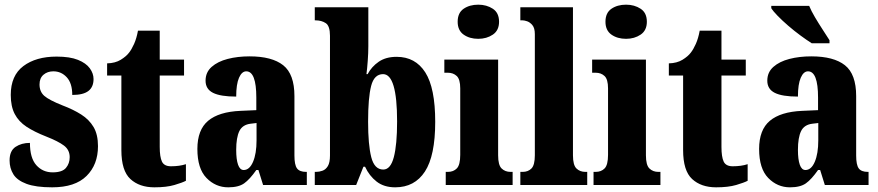

<svg xmlns="http://www.w3.org/2000/svg" viewBox="-20 -791 3755 821"><path d="M203 10Q133 10 93 -5Q53 -20 37 -46Q21 -72 21 -105Q21 -146 46.5 -163Q72 -180 108 -180Q108 -115 135.5 -84.5Q163 -54 205 -54Q246 -54 262 -73Q278 -92 278 -119Q278 -150 253.5 -168.5Q229 -187 178 -207Q127 -227 93.5 -249Q60 -271 43 -303.5Q26 -336 26 -385Q26 -468 80 -508.5Q134 -549 222 -549Q279 -549 313.5 -535Q348 -521 364 -499Q380 -477 380 -453Q380 -419 358 -402Q336 -385 289 -385Q289 -435 265.5 -460.5Q242 -486 208 -486Q183 -486 166 -471.5Q149 -457 149 -430Q149 -399 169.5 -381Q190 -363 248 -340Q293 -323 327 -301.5Q361 -280 380 -248Q399 -216 399 -166Q399 -87 350 -38.5Q301 10 203 10Z M640 10Q576 10 537.5 -25.5Q499 -61 499 -149V-468H438V-520Q473 -521 496.5 -535.5Q520 -550 532 -566Q543 -580 553.5 -603.5Q564 -627 570 -660H663V-536H767V-468H663V-163Q663 -120 672.5 -100Q682 -80 711 -80Q748 -80 775 -89V-18Q760 -10 726 0Q692 10 640 10Z M956 10Q902 10 863 -30Q824 -70 824 -154Q824 -236 870 -274.5Q916 -313 1008 -317L1076 -320V-374Q1076 -486 1033 -486Q1014 -486 1002 -458.5Q990 -431 990 -378Q923 -378 891 -394Q859 -410 859 -446Q859 -482 885 -505Q911 -528 953.5 -539Q996 -550 1047 -550Q1143 -550 1191 -512Q1239 -474 1239 -380V-126Q1239 -86 1250 -71Q1261 -56 1289 -56H1292V0H1105L1085 -64H1076Q1048 -24 1024 -7Q1000 10 956 10ZM1022 -64Q1047 -64 1062 -99Q1077 -134 1077 -191V-265L1052 -262Q1017 -258 1003.5 -230.5Q990 -203 990 -150Q990 -109 998 -86.5Q1006 -64 1022 -64Z M1670 10Q1622 10 1590.5 -14.5Q1559 -39 1541 -78H1534L1503 0H1326V-56H1331Q1345 -56 1359 -61Q1373 -66 1382 -81Q1391 -96 1391 -126V-638Q1391 -680 1373 -692Q1355 -704 1329 -704H1326V-760H1555V-593Q1555 -565 1552.5 -531Q1550 -497 1547 -474H1552Q1569 -506 1599.5 -527Q1630 -548 1676 -548Q1756 -548 1798.5 -481.5Q1841 -415 1841 -270Q1841 -125 1797 -57.5Q1753 10 1670 10ZM1619 -66Q1650 -66 1664 -119Q1678 -172 1678 -272Q1678 -474 1618 -474Q1580 -474 1567 -423.5Q1554 -373 1554 -271Q1554 -172 1567.5 -119Q1581 -66 1619 -66Z M2025 -625Q1988 -625 1962.5 -643Q1937 -661 1937 -698Q1937 -736 1962.5 -753.5Q1988 -771 2025 -771Q2061 -771 2087.5 -753.5Q2114 -736 2114 -698Q2114 -661 2087.5 -643Q2061 -625 2025 -625ZM1886 0V-56H1895Q1919 -56 1933.5 -71Q1948 -86 1948 -129V-413Q1948 -452 1933 -466Q1918 -480 1895 -480H1880V-536H2110V-127Q2110 -85 2125 -70.5Q2140 -56 2163 -56H2172V0Z M2205 0V-56H2215Q2238 -56 2252.5 -70.5Q2267 -85 2267 -127V-645Q2267 -671 2256.5 -683.5Q2246 -696 2234 -700Q2222 -704 2215 -704H2205V-760H2430V-127Q2430 -85 2445 -70.5Q2460 -56 2483 -56H2491V0Z M2657 -625Q2620 -625 2594.5 -643Q2569 -661 2569 -698Q2569 -736 2594.5 -753.5Q2620 -771 2657 -771Q2693 -771 2719.5 -753.5Q2746 -736 2746 -698Q2746 -661 2719.5 -643Q2693 -625 2657 -625ZM2518 0V-56H2527Q2551 -56 2565.5 -71Q2580 -86 2580 -129V-413Q2580 -452 2565 -466Q2550 -480 2527 -480H2512V-536H2742V-127Q2742 -85 2757 -70.5Q2772 -56 2795 -56H2804V0Z M3042 10Q2978 10 2939.5 -25.5Q2901 -61 2901 -149V-468H2840V-520Q2875 -521 2898.5 -535.5Q2922 -550 2934 -566Q2945 -580 2955.5 -603.5Q2966 -627 2972 -660H3065V-536H3169V-468H3065V-163Q3065 -120 3074.5 -100Q3084 -80 3113 -80Q3150 -80 3177 -89V-18Q3162 -10 3128 0Q3094 10 3042 10Z M3358 10Q3304 10 3265 -30Q3226 -70 3226 -154Q3226 -236 3272 -274.5Q3318 -313 3410 -317L3478 -320V-374Q3478 -486 3435 -486Q3416 -486 3404 -458.5Q3392 -431 3392 -378Q3325 -378 3293 -394Q3261 -410 3261 -446Q3261 -482 3287 -505Q3313 -528 3355.5 -539Q3398 -550 3449 -550Q3545 -550 3593 -512Q3641 -474 3641 -380V-126Q3641 -86 3652 -71Q3663 -56 3691 -56H3694V0H3507L3487 -64H3478Q3450 -24 3426 -7Q3402 10 3358 10ZM3424 -64Q3449 -64 3464 -99Q3479 -134 3479 -191V-265L3454 -262Q3419 -258 3405.5 -230.5Q3392 -203 3392 -150Q3392 -109 3400 -86.5Q3408 -64 3424 -64ZM3451 -606Q3429 -620 3402.5 -639.5Q3376 -659 3350.5 -681Q3325 -703 3305.5 -723Q3286 -743 3278 -756V-766H3440Q3449 -744 3465 -717Q3481 -690 3498 -664Q3515 -638 3527 -619V-606Z"/></svg>

Font: Noto Serif Bengali ExtraCondensed Black
Style: Regular
Weight: 900
Width: 2
Designer: Juan Bruce, Universal Thirst, Indian Type Foundry and the Monotype Design Team.
Foundry: Monotype Imaging Inc.
Version: Version 2.003; ttfautohint (v1.8.4.7-5d5b)